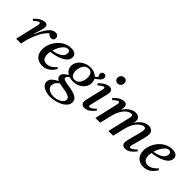

<svg xmlns="http://www.w3.org/2000/svg" viewBox="58 -1661 2849 2849"><g transform="rotate(45 1482.5 -237.0)"><path d="M144 0H44L126 -355Q133 -384 133 -393Q133 -417 115 -417Q101 -417 78.5 -401.5Q56 -386 34 -363Q27 -368 21.5 -373Q16 -378 11 -384Q51 -431 94 -454.5Q137 -478 174 -478Q207 -478 218 -462.5Q229 -447 229 -426Q229 -413 225 -395.5Q221 -378 209 -337L177 -234L183 -233Q235 -358 285 -419Q335 -480 393 -480Q428 -480 442.5 -462Q457 -444 457 -423Q457 -398 441 -384Q425 -370 403 -370Q387 -370 369 -378.5Q351 -387 339 -406Q308 -386 272 -333.5Q236 -281 202.5 -197.5Q169 -114 144 0Z M833 -398Q833 -359 808 -328.5Q783 -298 740.5 -276Q698 -254 646 -240Q594 -226 540 -220Q534 -189 534 -162Q534 -112 556 -82.5Q578 -53 627 -53Q670 -53 708 -76Q746 -99 775 -136Q791 -127 798 -117Q764 -59 715 -23.5Q666 12 598 12Q519 12 473.5 -35.5Q428 -83 428 -163Q428 -219 450 -275Q472 -331 511.5 -377.5Q551 -424 605.5 -452Q660 -480 724 -480Q780 -480 806.5 -458Q833 -436 833 -398ZM548 -255Q595 -261 638.5 -277.5Q682 -294 710 -321.5Q738 -349 738 -389Q738 -411 728 -424.5Q718 -438 696 -438Q665 -438 636 -411.5Q607 -385 584 -343Q561 -301 548 -255Z M1010 255Q964 255 918.5 242Q873 229 843 201.5Q813 174 813 132Q813 85 849.5 53Q886 21 935 -4Q913 -14 899.5 -29.5Q886 -45 886 -68Q886 -96 908 -120Q930 -144 978 -172Q945 -190 925 -221Q905 -252 905 -293Q905 -344 935.5 -386.5Q966 -429 1017 -454.5Q1068 -480 1129 -480Q1218 -480 1267 -427Q1295 -443 1309 -463Q1290 -483 1290 -510Q1290 -530 1302.5 -544.5Q1315 -559 1337 -559Q1355 -559 1368.5 -547.5Q1382 -536 1382 -513Q1382 -482 1355.5 -456Q1329 -430 1285 -403Q1303 -371 1303 -331Q1303 -279 1274 -237Q1245 -195 1196 -170.5Q1147 -146 1086 -146Q1045 -146 1010 -158Q990 -145 978.5 -131.5Q967 -118 967 -106Q967 -87 991.5 -77Q1016 -67 1054 -61Q1092 -55 1135 -47.5Q1178 -40 1216 -26.5Q1254 -13 1278.5 11Q1303 35 1303 75Q1303 118 1274.5 152Q1246 186 1201 208.5Q1156 231 1105.5 243Q1055 255 1010 255ZM973 9Q939 32 921 58.5Q903 85 903 117Q903 152 923 174Q943 196 974 206Q1005 216 1038 216Q1077 216 1118 203.5Q1159 191 1187 167.5Q1215 144 1215 111Q1215 81 1191.5 65Q1168 49 1130.5 40Q1093 31 1051.5 25Q1010 19 973 9ZM1086 -181Q1118 -181 1140.5 -197Q1163 -213 1177 -238Q1191 -263 1197.5 -291Q1204 -319 1204 -343Q1204 -365 1197.5 -389.5Q1191 -414 1173 -431Q1155 -448 1120 -448Q1088 -448 1065.5 -432Q1043 -416 1029.5 -391Q1016 -366 1010 -338.5Q1004 -311 1004 -287Q1004 -263 1011 -238.5Q1018 -214 1036 -197.5Q1054 -181 1086 -181Z M1623 -113Q1636 -104 1646 -93Q1612 -48 1572.5 -18Q1533 12 1485 12Q1448 12 1431 -6.5Q1414 -25 1414 -56Q1414 -67 1416 -79.5Q1418 -92 1421 -105L1481 -355Q1488 -384 1488 -393Q1488 -417 1470 -417Q1456 -417 1433.5 -401.5Q1411 -386 1389 -363Q1382 -368 1376.5 -373Q1371 -378 1366 -384Q1406 -431 1448.5 -454.5Q1491 -478 1528 -478Q1562 -478 1576.5 -460.5Q1591 -443 1591 -417Q1591 -408 1589.5 -397.5Q1588 -387 1586 -376L1522 -110Q1521 -103 1518 -92.5Q1515 -82 1515 -72Q1515 -63 1519 -57Q1523 -51 1533 -51Q1550 -51 1576 -69Q1602 -87 1623 -113ZM1577 -594Q1550 -594 1533 -612Q1516 -630 1516 -656Q1516 -686 1537.5 -707.5Q1559 -729 1589 -729Q1616 -729 1632 -711.5Q1648 -694 1648 -668Q1648 -638 1628 -616Q1608 -594 1577 -594Z M2342 12Q2305 12 2287.5 -6.5Q2270 -25 2270 -53Q2270 -73 2277.5 -106Q2285 -139 2295.5 -178.5Q2306 -218 2317 -257Q2328 -296 2335.5 -328.5Q2343 -361 2343 -380Q2343 -396 2336.5 -409Q2330 -422 2309 -422Q2285 -422 2249 -398.5Q2213 -375 2178.5 -322.5Q2144 -270 2123 -182L2080 0H1980L2060 -339Q2064 -355 2066 -367Q2068 -379 2068 -389Q2068 -405 2062 -413.5Q2056 -422 2038 -422Q2007 -422 1970.5 -396Q1934 -370 1902 -317Q1870 -264 1850 -182L1807 0H1707L1789 -355Q1796 -384 1796 -393Q1796 -417 1778 -417Q1764 -417 1741.5 -401.5Q1719 -386 1697 -363Q1690 -368 1684.5 -373Q1679 -378 1674 -384Q1712 -430 1755 -454Q1798 -478 1835 -478Q1870 -478 1884 -460Q1898 -442 1898 -419Q1898 -411 1895.5 -394.5Q1893 -378 1889 -358H1892Q1928 -414 1977 -447Q2026 -480 2076 -480Q2114 -480 2140 -460.5Q2166 -441 2166 -401Q2166 -394 2165.5 -385Q2165 -376 2162 -358H2165Q2203 -417 2252 -448.5Q2301 -480 2350 -480Q2394 -480 2419.5 -456Q2445 -432 2445 -392Q2445 -370 2437.5 -335Q2430 -300 2419 -259.5Q2408 -219 2397 -180.5Q2386 -142 2378.5 -112.5Q2371 -83 2371 -71Q2371 -64 2375 -57.5Q2379 -51 2389 -51Q2406 -51 2432 -69Q2458 -87 2479 -113Q2492 -104 2502 -93Q2468 -48 2428.5 -18Q2389 12 2342 12Z M2956 -398Q2956 -359 2931 -328.5Q2906 -298 2863.5 -276Q2821 -254 2769 -240Q2717 -226 2663 -220Q2657 -189 2657 -162Q2657 -112 2679 -82.5Q2701 -53 2750 -53Q2793 -53 2831 -76Q2869 -99 2898 -136Q2914 -127 2921 -117Q2887 -59 2838 -23.5Q2789 12 2721 12Q2642 12 2596.5 -35.5Q2551 -83 2551 -163Q2551 -219 2573 -275Q2595 -331 2634.5 -377.5Q2674 -424 2728.5 -452Q2783 -480 2847 -480Q2903 -480 2929.5 -458Q2956 -436 2956 -398ZM2671 -255Q2718 -261 2761.5 -277.5Q2805 -294 2833 -321.5Q2861 -349 2861 -389Q2861 -411 2851 -424.5Q2841 -438 2819 -438Q2788 -438 2759 -411.5Q2730 -385 2707 -343Q2684 -301 2671 -255Z"/></g></svg>

Font: Tiro Devanagari Hindi
Style: Italic
Weight: 400
Italic angle: -11°
Designer: Devanagari: John Hudson & Fiona Ross, assisted by Paul Hanslow. Latin: John Hudson with Paul Hanslow, assisted by Kaja S
Foundry: Tiro Typeworks Ltd.
Version: Version 1.52